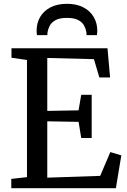

<svg xmlns="http://www.w3.org/2000/svg" viewBox="-20 -999 674 1019"><path d="M123.2 -58.9V-680.7L40.9 -692.5V-743H550.4L564.3 -587.7H507.4L478.5 -685L230.9 -691.4V-410.4L396.9 -413.4L411.1 -495.9H466.6V-266.6H411.1L397.1 -352.3L230.9 -355.2V-56.1L511.8 -65.6L565.5 -191.9L623.9 -174.4L595 0H39.9V-49.5ZM335.3 -978.8Q385.9 -978.8 421.9 -960.2Q458 -941.7 477.1 -909.3Q496.3 -876.9 496.3 -836Q496.3 -830.6 495.8 -824.6Q495.4 -818.6 494.4 -812.7H439.3Q439.3 -815.4 439.3 -819.7Q439.3 -823.9 438.3 -828.5Q435.6 -845.6 426.5 -863Q417.3 -880.5 395.8 -892.2Q374.4 -904 335.3 -904Q296.2 -904 274.9 -892.2Q253.6 -880.5 244.4 -863Q235.1 -845.5 232.3 -828.5Q231.8 -823.9 231.6 -819.7Q231.3 -815.4 231.3 -812.7H176.2Q175.3 -818.6 174.8 -824.6Q174.3 -830.7 174.3 -836.1Q174.3 -877.1 193.4 -909.4Q212.5 -941.8 248.6 -960.3Q284.7 -978.8 335.3 -978.8Z"/></svg>

Font: Merriweather 7pt Light
Style: Regular
Weight: 300
Designer: Eben Sorkin
Foundry: Eben Sorkin
Version: Version 2.200;gftools[0.9.31]